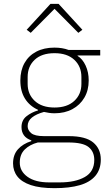

<svg xmlns="http://www.w3.org/2000/svg" viewBox="-20 -768 568 1000"><path d="M505 63Q505 114 477 147.5Q449 181 395.5 196.5Q342 212 264 212Q188 212 140.5 196Q93 180 70.5 151Q48 122 48 83Q48 38 73.5 9.5Q99 -19 143 -33V-37Q117 -46 104.5 -63.5Q92 -81 92 -106Q92 -142 118 -162.5Q144 -183 178 -193V-196Q134 -216 110 -254.5Q86 -293 86 -349Q86 -401 107.5 -439.5Q129 -478 169 -499Q209 -520 263 -520Q284 -520 302.5 -517Q321 -514 337 -508H502V-479H384V-477Q410 -461 426 -426.5Q442 -392 442 -349Q442 -298 419.5 -259.5Q397 -221 357 -199.5Q317 -178 264 -178Q249 -178 236 -180Q223 -182 209 -185Q169 -174 146.5 -156Q124 -138 124 -111Q124 -90 142.5 -74.5Q161 -59 209 -59H338Q426 -59 465.5 -26Q505 7 505 63ZM264 -208Q330 -208 367 -242.5Q404 -277 404 -331V-367Q404 -422 367 -456.5Q330 -491 264 -491Q197 -491 160.5 -456.5Q124 -422 124 -367V-331Q124 -277 161 -242.5Q198 -208 264 -208ZM471 65Q471 22 441.5 -2Q412 -26 336 -26H177Q135 -15 109 10.5Q83 36 83 79Q83 124 123.5 153Q164 182 236 182H291Q372 182 421.5 154Q471 126 471 65ZM243 -748H285L409 -613L388 -597L264 -722L140 -597L119 -613Z"/></svg>

Font: IBM Plex Sans ExtraLight
Style: Regular
Weight: 250
Designer: Mike Abbink, Paul van der Laan, Pieter van Rosmalen
Foundry: Bold Monday
Version: Version 3.201